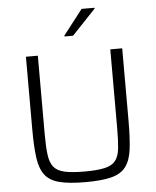

<svg xmlns="http://www.w3.org/2000/svg" viewBox="-61 -968 833 1027"><g transform="rotate(-5 356.0 -454.5)"><path d="M357 8Q268 8 216 -5.5Q164 -19 138.5 -53Q113 -87 105 -146.5Q97 -206 97 -298V-688H161V-266Q161 -199 166.5 -156.5Q172 -114 190.5 -90.5Q209 -67 248.5 -58Q288 -49 357 -49Q425 -49 464.5 -58Q504 -67 522.5 -90.5Q541 -114 545.5 -156.5Q550 -199 550 -266V-688H614V-298Q614 -206 606.5 -146.5Q599 -87 573.5 -53Q548 -19 496.5 -5.5Q445 8 357 8ZM312 -778V-783L416 -917H485V-912L358 -778Z"/></g></svg>

Font: Saira Light
Style: Regular
Weight: 300
Designer: Hector Gatti with collaboration of the Omnibus-Type team
Foundry: Omnibus-Type
Version: Version 1.100; ttfautohint (v1.8.3)